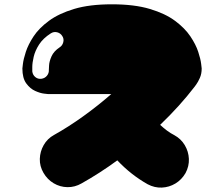

<svg xmlns="http://www.w3.org/2000/svg" viewBox="-20 -662 1040 892"><path d="M203 -225Q203 -225 185 -227Q167 -229 143.5 -239.5Q120 -250 102 -274.5Q84 -299 84 -344Q84 -344 86.5 -365.5Q89 -387 100 -421Q111 -455 136 -493Q161 -531 207 -565Q253 -599 324.5 -620.5Q396 -642 500 -642Q604 -642 676 -620.5Q748 -599 793.5 -565Q839 -531 864.5 -493Q890 -455 901 -421Q912 -387 914.5 -365.5Q917 -344 917 -344Q917 -319 908.5 -300Q900 -281 892 -270Q884 -259 884 -259Q815 -169 724 -82Q739 -68 755.5 -55.5Q772 -43 790 -34Q821 -17 838.5 12.5Q856 42 857.5 76Q859 110 842 142Q824 173 795 190.5Q766 208 732 209.5Q698 211 666 194Q588 150 525 83Q443 143 359 190Q328 208 293.5 207.5Q259 207 229.5 189.5Q200 172 182 141Q164 110 165 76Q166 42 183 12Q200 -18 231 -35Q299 -73 367 -122Q435 -171 497 -225Q488 -225 456.5 -225Q425 -225 381.5 -225Q338 -225 291 -225Q244 -225 203 -225ZM216 -507Q180 -484 161.5 -455Q143 -426 136.5 -398Q130 -370 130 -351Q130 -332 130 -330Q132 -314 144 -304Q156 -294 172 -296Q188 -298 198 -310Q208 -322 207 -338Q207 -340 208 -358.5Q209 -377 219.5 -400.5Q230 -424 257 -442Q270 -450 274 -466Q278 -482 269 -495Q261 -508 245.5 -512Q230 -516 216 -507Z"/></svg>

Font: Nikukyu
Style: Regular
Weight: 400
Version: Version 1.00